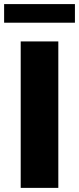

<svg xmlns="http://www.w3.org/2000/svg" viewBox="-39 -912 384 932"><path d="M244.1 0H61.5V-710.9H244.1ZM324.7 -801.8H-19V-892.1H324.7Z"/></svg>

Font: Heebo Black
Style: Regular
Weight: 900
Designer: Oded Ezer
Foundry: Ezer Type House
Version: Version 3.100